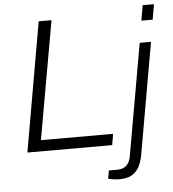

<svg xmlns="http://www.w3.org/2000/svg" viewBox="-60 -778 914 1015"><g transform="rotate(-5 397.5 -270.0)"><path d="M60 0 180 -686H248L137 -59H520L510 0ZM721 -642 735 -723H795L781 -642ZM533 183Q522 183 511 182Q500 181 490.5 179Q481 177 473 175L481 132H525Q555 132 573 116.5Q591 101 597 70L702 -526H762L658 66Q653 96 640 123Q627 150 602 166.5Q577 183 533 183Z"/></g></svg>

Font: Archivo SemiExpanded ExtraLight
Style: Italic
Weight: 250
Width: 6
Italic angle: -10°
Designer: Hector Gatti
Foundry: Omnibus-Type
Version: Version 2.001